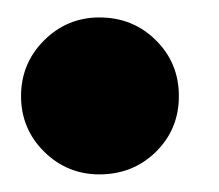

<svg xmlns="http://www.w3.org/2000/svg" viewBox="-20 -198 249 218"><path d="M92.8 -178.2Q130.9 -178.2 157 -152.3Q183.1 -126.5 183.1 -88.9Q183.1 -51.3 157 -25.6Q130.9 0 92.8 0Q56.2 0 30 -25.9Q3.9 -51.8 3.9 -88.9Q3.9 -126 30 -152.1Q56.2 -178.2 92.8 -178.2Z"/></svg>

Font: BPreplay
Style: Bold
Weight: 700
Designer: Magenta/George Triantafyllakos
Foundry: Magenta/George Triantafyllakos
Version: Version 1.00